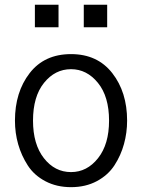

<svg xmlns="http://www.w3.org/2000/svg" viewBox="-20 -771 599 809"><path d="M127 -656.2V-751H226.6V-656.2ZM333 -656.2V-751H431.6V-656.2ZM119.1 -262.7Q119.1 -163.1 165 -104.5Q210.9 -45.9 279.3 -45.9Q346.7 -45.9 393.1 -104.5Q439.5 -163.1 439.5 -262.7Q439.5 -364.3 392.6 -421.9Q345.7 -479.5 279.3 -479.5Q211.9 -479.5 165.5 -421.9Q119.1 -364.3 119.1 -262.7ZM43 -262.7Q43 -382.8 105 -462.9Q167 -543 279.3 -543Q390.6 -543 453.1 -462.9Q515.6 -382.8 515.6 -262.7Q515.6 -211.9 502.4 -164.1Q489.3 -116.2 462.4 -74.7Q435.5 -33.2 388.2 -7.8Q340.8 17.6 279.3 17.6Q218.8 17.6 171.4 -7.3Q124 -32.2 97.2 -73.7Q70.3 -115.2 56.6 -163.1Q43 -210.9 43 -262.7Z"/></svg>

Font: Gothic A1
Style: Regular
Weight: 400
Designer: HanYang I&C Co.,Ltd.
Foundry: HanYang I&C Co.,Ltd.
Version: Version 2.50